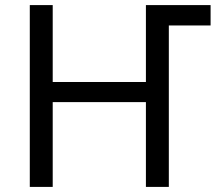

<svg xmlns="http://www.w3.org/2000/svg" viewBox="-20 -734 855 754"><path d="M97 0V-714H187V-412H553V-714H807V-634H643V0H553V-333H187V0Z"/></svg>

Font: Noto Sans IKEA
Style: Regular
Weight: 400
Designer: Monotype Design Team
Foundry: Monotype Imaging Inc.
Version: Version 2.001